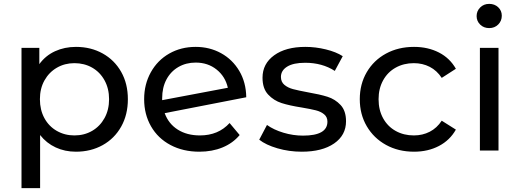

<svg xmlns="http://www.w3.org/2000/svg" viewBox="-20 -777 2685 991"><path d="M640 -265Q640 -185 605.5 -123.5Q571 -62 510 -28Q449 6 372 6Q315 6 267.5 -16Q220 -38 187 -80V194H91V-530H183V-446Q215 -490 264 -512.5Q313 -535 372 -535Q449 -535 510 -501Q571 -467 605.5 -406Q640 -345 640 -265ZM543 -265Q543 -320 519.5 -362.5Q496 -405 455.5 -428Q415 -451 364 -451Q314 -451 273.5 -427.5Q233 -404 209.5 -362Q186 -320 186 -265Q186 -210 209 -167.5Q232 -125 273 -101.5Q314 -78 364 -78Q415 -78 455.5 -101.5Q496 -125 519.5 -167.5Q543 -210 543 -265Z M1165 -142 1217 -80Q1182 -38 1128.5 -16Q1075 6 1009 6Q925 6 860 -28.5Q795 -63 759.5 -125Q724 -187 724 -265Q724 -342 758.5 -404Q793 -466 853.5 -500.5Q914 -535 990 -535Q1062 -535 1121 -502.5Q1180 -470 1215 -411Q1250 -352 1251 -275L830 -193Q850 -138 897.5 -108Q945 -78 1012 -78Q1107 -78 1165 -142ZM817 -270V-260L1156 -324Q1143 -382 1098 -418Q1053 -454 990 -454Q940 -454 900.5 -431Q861 -408 839 -366.5Q817 -325 817 -270Z M1318 -56 1358 -132Q1393 -107 1443 -92Q1493 -77 1544 -77Q1670 -77 1670 -149Q1670 -173 1653 -187Q1636 -201 1610.5 -207.5Q1585 -214 1538 -222Q1474 -232 1433.5 -245Q1393 -258 1364 -289Q1335 -320 1335 -376Q1335 -448 1395 -491.5Q1455 -535 1556 -535Q1609 -535 1662 -522Q1715 -509 1749 -487L1708 -411Q1643 -453 1555 -453Q1494 -453 1462 -433Q1430 -413 1430 -380Q1430 -354 1448 -339Q1466 -324 1492.5 -317Q1519 -310 1567 -301Q1631 -290 1670.5 -277.5Q1710 -265 1738 -235Q1766 -205 1766 -151Q1766 -79 1704.5 -36.5Q1643 6 1537 6Q1472 6 1412 -11.5Q1352 -29 1318 -56Z M1837 -265Q1837 -343 1873 -404.5Q1909 -466 1972.5 -500.5Q2036 -535 2117 -535Q2189 -535 2245.5 -506Q2302 -477 2333 -422L2260 -375Q2235 -413 2198 -432Q2161 -451 2116 -451Q2064 -451 2022.5 -428Q1981 -405 1957.5 -362.5Q1934 -320 1934 -265Q1934 -209 1957.5 -166.5Q1981 -124 2022.5 -101Q2064 -78 2116 -78Q2161 -78 2198 -97Q2235 -116 2260 -154L2333 -108Q2302 -53 2245.5 -23.5Q2189 6 2117 6Q2036 6 1972.5 -29Q1909 -64 1873 -125.5Q1837 -187 1837 -265Z M2457 -530H2553V0H2457ZM2440 -694Q2440 -720 2458.5 -738.5Q2477 -757 2505 -757Q2533 -757 2551.5 -739.5Q2570 -722 2570 -696Q2570 -669 2551.5 -650.5Q2533 -632 2505 -632Q2477 -632 2458.5 -650Q2440 -668 2440 -694Z"/></svg>

Font: Montserrat Alternates Medium
Style: Regular
Weight: 500
Designer: Julieta Ulanovsky
Foundry: Julieta Ulanovsky
Version: Version 7.200